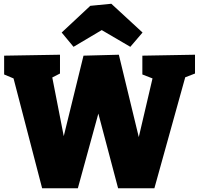

<svg xmlns="http://www.w3.org/2000/svg" viewBox="-20 -1001 1058 1021"><path d="M737 -705 1017 -710V-610L965 -590L801 0H608L503 -397L394 0H204L52 -584L2 -605V-705L299 -710V-610L258 -589L319 -277L424 -705L612 -710L718 -272L791 -584L737 -605ZM371 -752 308 -828 460 -970 572 -981 738 -828 673 -752 521 -841Z"/></svg>

Font: Bitter Black
Style: Regular
Weight: 900
Designer: Sol Matas, and Bitter project Authors
Foundry: Sol Matas
Version: Version 2.001